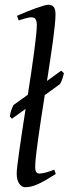

<svg xmlns="http://www.w3.org/2000/svg" viewBox="-20 -762 287 802"><path d="M85 20Q71.3 20 60.5 5.4Q49.8 -9.3 49.8 -38.1Q49.8 -49.3 53 -75.2Q56.2 -101.1 61.3 -137.2Q66.4 -173.3 73 -217Q79.6 -260.7 86.9 -307.1L29.8 -266.1L21 -275.9Q22.5 -282.2 23.2 -286.4Q23.9 -290.5 25.1 -295.2Q26.4 -299.8 28.8 -306.2Q31.2 -312.5 36.1 -323.2L96.2 -366.2Q103.5 -413.6 110.4 -459Q117.2 -504.4 122.3 -543.2Q127.4 -582 130.6 -611.6Q133.8 -641.1 133.8 -657.2Q133.8 -668.5 131.6 -675Q129.4 -681.6 126 -684.8Q122.6 -688 117.9 -689Q113.3 -689.9 108.9 -689.9Q105 -689.9 96.4 -688Q87.9 -686 79.3 -683.3Q70.8 -680.7 58.1 -676.8L50.8 -695.8Q71.3 -705.1 92 -713.4Q112.8 -721.7 130.6 -728Q148.4 -734.4 162.1 -738.3Q175.8 -742.2 182.1 -742.2Q195.8 -742.2 203.9 -733.4Q211.9 -724.6 211.9 -702.1Q211.9 -685.1 209 -656.5Q206.1 -627.9 201.2 -591.1Q196.3 -554.2 189.7 -511.5Q183.1 -468.8 176.3 -423.8L235.8 -466.8L247.1 -456.1Q244.6 -447.8 243.4 -442.9Q242.2 -438 240.7 -433.6Q239.3 -429.2 237.3 -424.3Q235.4 -419.4 231 -411.1L167 -364.7Q159.2 -315.9 152.1 -269.3Q145 -222.7 139.4 -182.6Q133.8 -142.6 130.4 -112.3Q127 -82 127 -65.9Q127 -49.3 131.6 -43.2Q136.2 -37.1 144 -37.1Q155.3 -37.1 170.2 -41Q185.1 -44.9 207 -53.2L212.9 -35.2Q189 -20 170.7 -9.5Q152.3 1 137.5 7.6Q122.6 14.2 109.9 17.1Q97.2 20 85 20Z"/></svg>

Font: Akkhara
Style: Italic
Weight: 400
Italic angle: -7°
Designer: J. Victor Gaultney
Version: Version 1.00 June 13, 2006, initial release